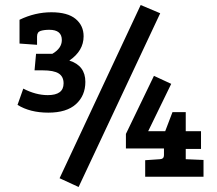

<svg xmlns="http://www.w3.org/2000/svg" viewBox="-20 -706 865 767"><path d="M124 -491H189Q227 -513 227 -546Q227 -587 177 -587Q156 -587 142 -582.5Q128 -578 128 -560V-527L58 -532V-627Q120 -657 185 -657Q250 -657 282 -630.5Q314 -604 314 -561Q314 -503 257 -464Q321 -444 321 -379Q321 -324 283.5 -290Q246 -256 173 -256Q100 -256 50 -287L73 -352Q123 -326 171 -326Q234 -326 234 -373Q234 -400 214.5 -412.5Q195 -425 150 -425H118ZM294 41 218 6 542 -686 620 -653ZM635 -86V-113H483V-171L595 -403L664 -371L572 -182H640L669 -258H722V-182H783V-111H722V-70L793 -67V0H560V-66L619 -70Q635 -71 635 -86Z"/></svg>

Font: Bree Serif
Style: Regular
Weight: 400
Designer: Veronika Burian, Jos Scaglione
Foundry: TypeTogether
Version: Version 1.001